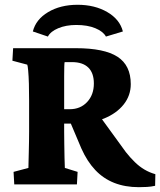

<svg xmlns="http://www.w3.org/2000/svg" viewBox="-20 -776 674 808"><path d="M40 0 37.1 -52.7 99.6 -69.3Q99.6 -75.2 100.1 -92.8Q100.6 -110.4 101.1 -133.8Q101.6 -157.2 102.1 -180.7Q102.5 -204.1 102.5 -221.7V-351.6Q102.5 -390.6 101.6 -423.8Q100.6 -457 98.6 -478.5Q96.7 -500 94.7 -503.9L32.2 -520.5L35.2 -573.2H299.8Q418.9 -573.2 474.6 -537.1Q530.3 -501 530.3 -421.9Q530.3 -374 500.5 -336.4Q470.7 -298.8 418 -277.3Q365.2 -255.9 296.9 -255.9H228.5V-316.4H273.4Q318.4 -316.4 346.7 -346.7Q375 -377 375 -424.8Q375 -468.8 351.6 -491.7Q328.1 -514.6 283.2 -514.6H252Q251 -511.7 250.5 -495.6Q250 -479.5 250 -455.6Q250 -431.6 250 -405.8Q250 -379.9 250 -356.4V-221.7Q250 -202.1 250.5 -171.9Q251 -141.6 251.5 -112.8Q252 -84 252.9 -69.3L306.6 -52.7L303.7 0ZM564.5 11.7Q506.8 11.7 460.9 -6.3Q415 -24.4 380.9 -60.5Q346.7 -96.7 322.3 -151.4L271.5 -271.5L390.6 -299.8L509.8 -135.7Q528.3 -112.3 547.4 -93.8Q566.4 -75.2 587.9 -62.5Q609.4 -49.8 633.8 -43L632.8 5.9Q615.2 9.8 598.6 10.7Q582 11.7 564.5 11.7ZM181.6 -622.1 118.2 -643.6Q130.9 -694.3 182.6 -725.1Q234.4 -755.9 306.6 -755.9Q378.9 -755.9 431.6 -725.1Q484.4 -694.3 497.1 -643.6L425.8 -622.1Q414.1 -643.6 381.3 -657.2Q348.6 -670.9 300.8 -670.9Q257.8 -670.9 225.1 -657.2Q192.4 -643.6 181.6 -622.1Z"/></svg>

Font: Crimson Pro ExtraBold
Style: Regular
Weight: 800
Designer: Jacques Le Bailly
Foundry: Baron von Fonthausen
Version: Version 1.003